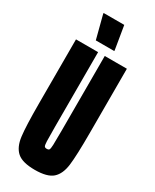

<svg xmlns="http://www.w3.org/2000/svg" viewBox="-225 -936 806 1000"><g transform="rotate(30 177.5 -435.5)"><path d="M24 -302V-688H157V-242Q157 -176 158 -153Q159 -130 162.5 -124Q166 -118 177 -118Q188 -118 191.5 -124Q195 -130 196 -153Q197 -176 197 -242V-688H330V-302Q330 -165 322.5 -106.5Q315 -48 283.5 -20Q252 8 177 8Q103 8 71 -20Q39 -48 31.5 -107Q24 -166 24 -302ZM116 -735 80 -874V-879H204L227 -740V-735Z"/></g></svg>

Font: Saira Ultra Condensed Black
Style: Regular
Weight: 900
Width: 1
Designer: Hector Gatti with collaboration of the Omnibus-Type team
Foundry: Omnibus-Type
Version: Version 1.001; ttfautohint (v1.8)